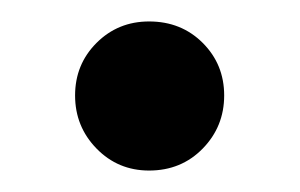

<svg xmlns="http://www.w3.org/2000/svg" viewBox="-20 -147 280 179"><path d="M119 -127Q149 -127 169 -107Q189 -87 189 -58Q189 -29 169 -8.5Q149 12 119 12Q90 12 70 -8.5Q50 -29 50 -58Q50 -87 70 -107Q90 -127 119 -127Z"/></svg>

Font: Fira Sans
Style: Regular
Weight: 400
Designer: Carrois Corporate & Edenspiekermann AG
Foundry: Carrois Corporate GbR & Edenspiekermann AG
Version: Version 4.106;PS 004.106;hotconv 1.0.70;makeotf.lib2.5.58329